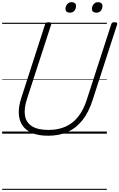

<svg xmlns="http://www.w3.org/2000/svg" viewBox="-20 -1245 1112 1788"><path d="M428 19Q339 19 279.5 -6Q220 -31 189 -77Q158 -123 155 -187Q152 -251 177 -329L400 -1019Q404 -1029 410.5 -1033.5Q417 -1038 434 -1038Q447 -1038 453.5 -1033Q460 -1028 457 -1018L231 -323Q202 -234 212.5 -169Q223 -104 277.5 -69.5Q332 -35 432 -35Q522 -35 591 -66Q660 -97 709 -159.5Q758 -222 788 -316L1016 -1019Q1019 -1029 1025.5 -1033.5Q1032 -1038 1048 -1038Q1077 -1038 1071 -1018L842 -312Q807 -202 749.5 -128Q692 -54 612 -17.5Q532 19 428 19ZM631 -1127Q613 -1127 601.5 -1135.5Q590 -1144 590 -1162Q590 -1186 605.5 -1205.5Q621 -1225 648 -1225Q665 -1225 676.5 -1216Q688 -1207 688 -1189Q688 -1165 673.5 -1146Q659 -1127 631 -1127ZM877 -1127Q859 -1127 847.5 -1135.5Q836 -1144 836 -1162Q836 -1186 851.5 -1205.5Q867 -1225 894 -1225Q911 -1225 922.5 -1216Q934 -1207 934 -1189Q934 -1165 919.5 -1146Q905 -1127 877 -1127ZM0 513H975V523H0ZM0 -20H975V0H0ZM0 -505H975V-500H0ZM0 -1033H975V-1023H0Z"/></svg>

Font: Playwrite IN Guides
Style: Regular
Weight: 400
Designer: Veronika Burian, José Scaglione
Foundry: TypeTogether
Version: Version 1.003